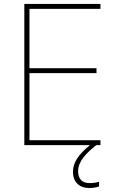

<svg xmlns="http://www.w3.org/2000/svg" viewBox="-20 -734 590 971"><path d="M375 131C375 80 421 36 467 0H488V-25H129V-364H468V-389H129V-689H488V-714H103V0H435C375 48 349 90 349 135C349 190 385 217 431 217C452 217 470 213 481 209V185C470 189 452 192 433 192C394 192 375 170 375 131Z"/></svg>

Font: Noto Sans Gurmukhi UI Thin
Style: Regular
Weight: 100
Designer: Jelle Bosma - Monotype Design Team
Foundry: Monotype Imaging Inc.
Version: Version 2.004